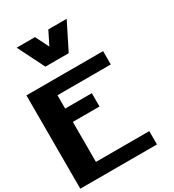

<svg xmlns="http://www.w3.org/2000/svg" viewBox="-283 -1405 1411 1559"><g transform="rotate(-30 422.0 -625.0)"><path d="M718.8 -875V-750H218.8V-625H468.8V-500H218.8V-125H718.8V0H0V-875ZM296.9 -1250 359.4 -1125 421.9 -1250H593.8L468.8 -1000H250L125 -1250Z"/></g></svg>

Font: CraftyPE
Style: Regular
Weight: 400
Designer: Erek Butcher
Foundry: Haunted Coop
Version: Version 0.018;April 4, 2024;FontCreator 15.0.0.2962 64-bit